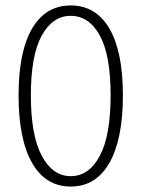

<svg xmlns="http://www.w3.org/2000/svg" viewBox="-20 -671 519 703"><path d="M239 12Q147 12 97.5 -74.5Q48 -161 48 -322Q48 -482 97.5 -566.5Q147 -651 239 -651Q331 -651 380.5 -566.5Q430 -482 430 -322Q430 -161 380.5 -74.5Q331 12 239 12ZM239 -26Q306 -26 345.5 -100.5Q385 -175 385 -322Q385 -469 345.5 -541Q306 -613 239 -613Q173 -613 133 -541Q93 -469 93 -322Q93 -175 133 -100.5Q173 -26 239 -26Z"/></svg>

Font: hySource Sans Pro Light
Style: Regular
Weight: 300
Designer: Paul D. Hunt
Foundry: Adobe Systems Incorporated
Version: Version 2.021;PS 2.000;hotconv 1.0.86;makeotf.lib2.5.63406